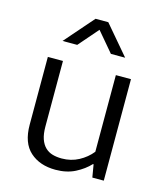

<svg xmlns="http://www.w3.org/2000/svg" viewBox="-106 -770 733 859"><g transform="rotate(15 260.5 -340.5)"><path d="M383 -470H453V0H400L390 -59H387Q361 -31 322 -11Q283 9 231 9Q158 9 113 -31.5Q68 -72 68 -156V-470H138V-167Q138 -132 146 -109Q154 -86 168.5 -72Q183 -58 202.5 -52.5Q222 -47 245 -47Q288 -47 323.5 -66Q359 -85 383 -115ZM403 -556H337L260 -647L181 -556H113L230 -690H289Z"/></g></svg>

Font: Mukta Vaani Light
Style: Regular
Weight: 300
Designer: Noopur Datye, Girish Dalvi, Yashodeep Gholap, Pallavi Karambelkar
Foundry: Ek Type
Version: Version 2.538;PS 1.000;hotconv 16.6.51;makeotf.lib2.5.65220;